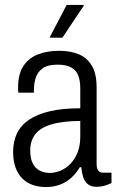

<svg xmlns="http://www.w3.org/2000/svg" viewBox="-20 -743 474 775"><path d="M165 12Q136 12 112 3.5Q88 -5 70.5 -22Q53 -39 43 -66Q33 -93 33 -130Q33 -172 48.5 -204.5Q64 -237 97 -259.5Q130 -282 181.5 -294Q233 -306 304 -306V-387Q304 -418 295.5 -439Q287 -460 267 -471Q247 -482 212 -482Q173 -482 152.5 -467.5Q132 -453 124.5 -430Q117 -407 117 -379V-369H54Q53 -374 53 -379Q53 -384 53 -390Q53 -445 75 -477.5Q97 -510 134.5 -524Q172 -538 218 -538Q265 -538 299 -523.5Q333 -509 351.5 -476.5Q370 -444 370 -390V-80Q370 -62 377 -54Q384 -46 395 -46H430V-4Q417 2 402 6.5Q387 11 370 11Q347 11 334 0Q321 -11 315.5 -29Q310 -47 308 -68H302Q289 -45 269 -26.5Q249 -8 223 2Q197 12 165 12ZM181 -45Q202 -45 224 -54Q246 -63 264 -81.5Q282 -100 293 -127.5Q304 -155 304 -191V-255Q229 -254 184.5 -240Q140 -226 121 -199.5Q102 -173 102 -136Q102 -105 111.5 -85Q121 -65 139 -55Q157 -45 181 -45ZM180 -591 249 -723H318V-720L232 -591Z"/></svg>

Font: Archivo Condensed Light
Style: Regular
Weight: 300
Width: 3
Designer: Hector Gatti
Foundry: Omnibus-Type
Version: Version 2.001